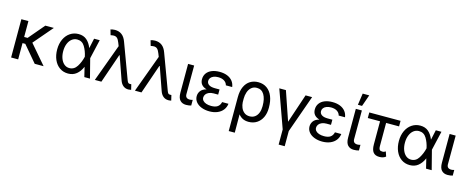

<svg xmlns="http://www.w3.org/2000/svg" viewBox="-42 -1561 6278 2570"><g transform="rotate(15 3097.0 -276.0)"><path d="M172.9 -310.5H220.7L407.2 -530.3H525.4L298.3 -265.1L525.4 0H402.3L211.4 -225.6H172.9V0H75.2V-530.3H172.9Z M642.6 -265.6Q642.6 -344.2 671.4 -406Q700.2 -467.8 751.7 -502.4Q803.2 -537.1 868.2 -537.1Q937 -537.1 981.4 -499Q1025.9 -460.9 1052.7 -392.6H1053.2L1083 -530.3H1161.1L1100.1 -265.1L1168 0H1089.8L1057.6 -132.8H1056.6Q1028.3 -66.4 981 -27.8Q933.6 10.7 865.2 10.7Q798.8 10.7 748.3 -24.4Q697.8 -59.6 670.2 -122.3Q642.6 -185.1 642.6 -265.6ZM863.3 -64.5Q930.2 -64.5 969.2 -126.7Q1008.3 -189 1025.4 -263.7L1025.9 -265.1L1025.4 -266.6Q1010.3 -341.3 974.1 -401.6Q938 -461.9 869.1 -461.9Q828.1 -461.9 795.7 -436.8Q763.2 -411.6 744.9 -366.5Q726.6 -321.3 726.6 -263.7Q726.6 -207 743.7 -161.6Q760.7 -116.2 792 -90.3Q823.2 -64.5 863.3 -64.5Z M1582 -88.9 1471.2 -404.3H1465.8L1326.2 0H1235.4L1426.3 -519L1409.2 -562.5Q1393.1 -604.5 1374.8 -621.6Q1356.4 -638.7 1328.1 -638.7Q1309.1 -638.7 1284.2 -632.8L1262.7 -707Q1272 -710.4 1288.3 -713.6Q1304.7 -716.8 1323.2 -716.8Q1380.4 -716.8 1419.4 -687Q1458.5 -657.2 1480.5 -595.7L1661.1 -109.4Q1668.5 -89.8 1676.5 -79.6Q1684.6 -69.3 1702.1 -69.3L1721.7 -70.3L1739.3 2.9Q1716.3 7.8 1700.2 7.8Q1659.2 7.8 1628.9 -16.4Q1598.6 -40.5 1582 -88.9Z M2137.7 -88.9 2026.9 -404.3H2021.5L1881.8 0H1791L1981.9 -519L1964.8 -562.5Q1948.7 -604.5 1930.4 -621.6Q1912.1 -638.7 1883.8 -638.7Q1864.7 -638.7 1839.8 -632.8L1818.4 -707Q1827.6 -710.4 1844 -713.6Q1860.4 -716.8 1878.9 -716.8Q1936 -716.8 1975.1 -687Q2014.2 -657.2 2036.1 -595.7L2216.8 -109.4Q2224.1 -89.8 2232.2 -79.6Q2240.2 -69.3 2257.8 -69.3L2277.3 -70.3L2294.9 2.9Q2272 7.8 2255.9 7.8Q2214.8 7.8 2184.6 -16.4Q2154.3 -40.5 2137.7 -88.9Z M2469.7 -530.3 2468.8 -132.8Q2468.8 -74.2 2530.3 -74.2Q2546.4 -74.2 2570.3 -81.1V-2.9Q2554.2 1.5 2538.1 4.2Q2522 6.8 2500 6.8Q2447.3 6.8 2416.5 -26.1Q2385.7 -59.1 2385.7 -131.8V-530.3Z M2712.9 -265.1Q2618.2 -292 2618.2 -380.9Q2618.2 -429.2 2643.8 -464.6Q2669.4 -500 2715.6 -518.6Q2761.7 -537.1 2822.3 -537.1Q2882.8 -537.1 2928.5 -518.8Q2974.1 -500.5 3001.7 -466.1Q3029.3 -431.6 3036.1 -383.8H2948.2Q2939.9 -419.9 2907 -441.4Q2874 -462.9 2822.3 -462.9Q2786.6 -462.9 2760 -452.4Q2733.4 -441.9 2718.8 -423.3Q2704.1 -404.8 2704.1 -380.9Q2704.1 -347.2 2732.9 -327.9Q2761.7 -308.6 2817.4 -308.6H2880.9V-237.3H2817.4Q2781.7 -237.3 2754.4 -225.6Q2727.1 -213.9 2712.2 -193.6Q2697.3 -173.3 2697.3 -148.4Q2697.3 -124 2713.4 -105.5Q2729.5 -86.9 2759.3 -76.7Q2789.1 -66.4 2828.1 -66.4Q2885.3 -66.4 2916.5 -87.9Q2947.8 -109.4 2958 -154.3H3045.9Q3040 -105 3011.2 -67.9Q2982.4 -30.8 2934.3 -10.5Q2886.2 9.8 2824.2 9.8Q2762.7 9.8 2713.4 -9.5Q2664.1 -28.8 2636.2 -63.7Q2608.4 -98.6 2608.4 -143.6Q2608.4 -183.1 2632.1 -216.3Q2655.8 -249.5 2712.9 -265.1Z M3359.4 -537.1Q3428.7 -537.1 3479 -501.2Q3529.3 -465.3 3555.7 -400.1Q3582 -335 3582 -248V-238.3Q3582 -166 3555.7 -109.9Q3529.3 -53.7 3480.5 -22Q3431.6 9.8 3366.2 9.8Q3319.8 9.8 3285.6 -7.1Q3251.5 -23.9 3226.1 -56.6L3227.5 197.3H3143.6V-272.5Q3143.6 -358.9 3171.4 -418.5Q3199.2 -478 3247.8 -507.6Q3296.4 -537.1 3359.4 -537.1ZM3225.1 -223.1Q3227.1 -186 3241.5 -149.9Q3255.9 -113.8 3285.9 -89.6Q3315.9 -65.4 3361.3 -65.4Q3405.3 -65.4 3435.5 -88.6Q3465.8 -111.8 3480.5 -151.1Q3495.1 -190.4 3495.1 -238.3V-248Q3495.1 -342.8 3460.9 -400.9Q3426.8 -459 3359.4 -459Q3313.5 -459 3283.2 -432.1Q3252.9 -405.3 3238.8 -363Q3224.6 -320.8 3224.6 -273.4Z M3741.2 -530.3 3878.9 -128.9 4013.7 -530.3H4104.5L3919.9 -10.7V199.2H3835.9V-10.7L3649.4 -530.3Z M4276.4 -265.1Q4181.6 -292 4181.6 -380.9Q4181.6 -429.2 4207.3 -464.6Q4232.9 -500 4279.1 -518.6Q4325.2 -537.1 4385.7 -537.1Q4446.3 -537.1 4491.9 -518.8Q4537.6 -500.5 4565.2 -466.1Q4592.8 -431.6 4599.6 -383.8H4511.7Q4503.4 -419.9 4470.5 -441.4Q4437.5 -462.9 4385.7 -462.9Q4350.1 -462.9 4323.5 -452.4Q4296.9 -441.9 4282.2 -423.3Q4267.6 -404.8 4267.6 -380.9Q4267.6 -347.2 4296.4 -327.9Q4325.2 -308.6 4380.9 -308.6H4444.3V-237.3H4380.9Q4345.2 -237.3 4317.9 -225.6Q4290.5 -213.9 4275.6 -193.6Q4260.7 -173.3 4260.7 -148.4Q4260.7 -124 4276.9 -105.5Q4293 -86.9 4322.8 -76.7Q4352.5 -66.4 4391.6 -66.4Q4448.7 -66.4 4480 -87.9Q4511.2 -109.4 4521.5 -154.3H4609.4Q4603.5 -105 4574.7 -67.9Q4545.9 -30.8 4497.8 -10.5Q4449.7 9.8 4387.7 9.8Q4326.2 9.8 4276.9 -9.5Q4227.5 -28.8 4199.7 -63.7Q4171.9 -98.6 4171.9 -143.6Q4171.9 -183.1 4195.6 -216.3Q4219.2 -249.5 4276.4 -265.1Z M4793.9 -530.3 4793 -132.8Q4793 -74.2 4854.5 -74.2Q4870.6 -74.2 4894.5 -81.1V-2.9Q4878.4 1.5 4862.3 4.2Q4846.2 6.8 4824.2 6.8Q4771.5 6.8 4740.7 -26.1Q4710 -59.1 4710 -131.8V-530.3ZM4746.1 -751H4836.9L4780.3 -589.8H4722.7Z M5330.1 -453.1H5150.4V-129.9Q5150.4 -102.1 5158.2 -88.6Q5166 -75.2 5176.8 -72.3Q5187.5 -69.3 5203.1 -69.3Q5214.8 -69.3 5226.3 -73.7Q5237.8 -78.1 5245.1 -84L5267.6 -17.6Q5246.1 -1.5 5224.9 4.2Q5203.6 9.8 5177.7 9.8Q5121.6 9.8 5094 -24.4Q5066.4 -58.6 5066.4 -133.8V-453.1H4896.5V-530.3H5330.1Z M5377.9 -265.6Q5377.9 -344.2 5406.7 -406Q5435.5 -467.8 5487.1 -502.4Q5538.6 -537.1 5603.5 -537.1Q5672.4 -537.1 5716.8 -499Q5761.2 -460.9 5788.1 -392.6H5788.6L5818.4 -530.3H5896.5L5835.4 -265.1L5903.3 0H5825.2L5793 -132.8H5792Q5763.7 -66.4 5716.3 -27.8Q5668.9 10.7 5600.6 10.7Q5534.2 10.7 5483.6 -24.4Q5433.1 -59.6 5405.5 -122.3Q5377.9 -185.1 5377.9 -265.6ZM5598.6 -64.5Q5665.5 -64.5 5704.6 -126.7Q5743.7 -189 5760.7 -263.7L5761.2 -265.1L5760.7 -266.6Q5745.6 -341.3 5709.5 -401.6Q5673.3 -461.9 5604.5 -461.9Q5563.5 -461.9 5531 -436.8Q5498.5 -411.6 5480.2 -366.5Q5461.9 -321.3 5461.9 -263.7Q5461.9 -207 5479 -161.6Q5496.1 -116.2 5527.3 -90.3Q5558.6 -64.5 5598.6 -64.5Z M6093.8 -530.3 6092.8 -132.8Q6092.8 -74.2 6154.3 -74.2Q6170.4 -74.2 6194.3 -81.1V-2.9Q6178.2 1.5 6162.1 4.2Q6146 6.8 6124 6.8Q6071.3 6.8 6040.5 -26.1Q6009.8 -59.1 6009.8 -131.8V-530.3Z"/></g></svg>

Font: Pretendard
Style: Regular
Weight: 400
Designer: Base glyphs from Inter by Rasmus Andersson; Hangeul glyphs from Noto Sans CJK(Source Han Sans) by Jang Soo-young and Kan
Foundry: Kil Hyung-jin
Version: Version 1.309